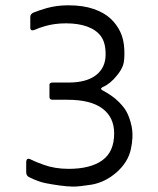

<svg xmlns="http://www.w3.org/2000/svg" viewBox="-20 -721 596 724"><path d="M90.5 -52.7Q78.8 -58 78.8 -71.7V-108.8Q79 -128.8 97 -119.2Q115.3 -110 143.7 -100Q186.2 -84.3 238.8 -84.3Q321 -84.3 365.8 -116.5Q410.5 -148.7 410.5 -217.8Q410.5 -278.8 366.2 -311.8Q321.8 -344.8 235 -344.8H178.5Q166.5 -344.8 166.5 -355.3V-401.2Q166.5 -409.7 178.7 -409.7H237.8Q305.7 -409.7 342 -437.6Q378.3 -465.5 378.3 -516.3Q378.3 -560.5 360.3 -584.7Q342.3 -608.8 308.6 -620.9Q274.8 -633 229 -633Q185.7 -633 149.8 -622.5Q126.5 -615.8 111.3 -608.7Q93.2 -601.5 94.2 -619.2V-655.3Q93.2 -668.3 107.7 -674.2Q130.2 -683 156.5 -690.5Q194.3 -701 237.8 -701Q293.3 -701 333.2 -687.1Q373 -673.2 396.8 -651Q420.5 -628.8 433.8 -600.4Q447.2 -572 448.8 -533.8Q450.5 -494.5 444.2 -475.6Q437.8 -456.7 420.8 -436.3Q396.5 -405.3 367.5 -392.7Q354.7 -386 367.7 -379.8Q392.7 -366.5 415 -348.7Q443.3 -324 456.2 -301.5Q469 -279 476.5 -243.7Q484 -204.5 473 -156.5Q462 -108.5 419.6 -71.2Q377.2 -34 325.3 -24.7Q276.5 -17 254.5 -17.4Q232.5 -17.8 206 -21.4Q179.5 -25 152.1 -30.3Q124.7 -35.7 90.5 -52.7Z"/></svg>

Font: Vivano Light
Style: Regular
Weight: 300
Designer: Joe Prince, Josias Burgherr
Version: Version 2.064;September 19, 2022;FontCreator 14.0.0.2877 64-